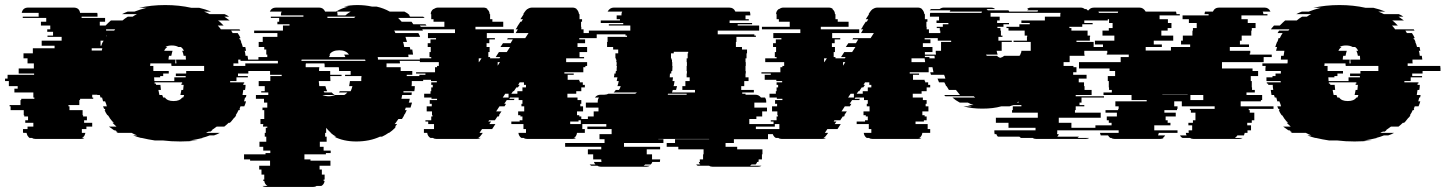

<svg xmlns="http://www.w3.org/2000/svg" viewBox="-64 -550 5722 760"><path d="M989 -289Q990 -284 990 -279Q990 -274 990 -269H919V-259H878V-249H917V-244H872V-229H847V-224H903Q903 -221 902 -219H899V-214H908V-213Q908 -209 907.5 -204Q907 -199 906 -194H899L896 -174H911Q911 -170 909 -164H906Q905 -160 904 -156.5Q903 -153 902 -149H910Q909 -144 907 -139Q905 -134 903 -129H888L884 -119H886Q884 -115 884 -114H880Q876 -104 869 -94H871Q870 -92 868 -89Q866 -86 864 -84H863L851 -69Q850 -68 849 -67Q848 -66 846 -64H841Q837 -60 833 -56.5Q829 -53 824 -49H794L773 -34H777Q775 -33 773 -32Q771 -31 769 -29H762Q760 -28 757 -27Q754 -26 752 -24H806Q801 -21 795 -18.5Q789 -16 783 -14H766Q759 -11 751 -8.5Q743 -6 735 -4H739Q727 -1 714 1.5Q701 4 687 6H718Q702 8 685 9Q668 10 650 10Q631 10 614.5 9Q598 8 581 6H549Q536 4 522.5 1.5Q509 -1 497 -4H494Q486 -6 478.5 -8.5Q471 -11 463 -14H479Q474 -16 468 -18.5Q462 -21 457 -24H403L394 -29H401L392 -34H388Q376 -42 367 -49H397Q393 -53 389 -56.5Q385 -60 381 -64H386Q385 -66 384 -67Q383 -68 381 -69L369 -84H370L363 -94H361Q354 -104 350 -114H353Q351 -118 351 -119H348L344 -129H359Q358 -134 356 -139Q354 -144 352 -149H344Q343 -153 342 -156.5Q341 -160 340 -164H334L331 -174H321V-175H301V-164H305V-159H253V-154H250V-134H207V-129H211V-114H263V-94H265V-89H280V-74H269V-64H301V-49H278V-39H260V-24H274Q272 -14 267 -9Q263 -5 261 -4H270Q265 0 256 0H77Q68 0 63 -4H53Q50 -6 48 -9Q43 -14 41 -24H28Q28 -25 27.5 -25.5Q27 -26 27 -27V-39H45V-49H68V-64H36V-74H47V-89H32V-94H30V-114H-22V-129H-26V-134H17V-154H20V-159H72V-164H68V-184H-7V-199H6V-209H-29V-229H-44V-239H-34V-254H71V-259H10V-279H70V-299H45V-319H29V-339H66V-359H152V-369H101V-389H180V-404H124V-409H146V-424H123V-434H135V-449H98V-464H119V-479H26V-484H89V-499H22Q26 -520 48 -520H227Q250 -520 253 -499H321Q321 -498 321.5 -496.5Q322 -495 322 -493V-484H259V-479H352V-464H331V-449H354Q359 -454 364.5 -459.5Q370 -465 375 -469H421Q430 -477 442 -484H461Q465 -487 469.5 -489.5Q474 -492 478 -494H419Q428 -499 441 -504H468Q491 -513 516 -519H486Q535 -530 590 -530Q645 -530 694 -519H725Q750 -513 772 -504H744Q757 -499 766 -494H825Q830 -492 834.5 -489.5Q839 -487 843 -484H824L845 -469H799Q805 -465 810.5 -459.5Q816 -454 821 -449H798Q801 -445 804.5 -441.5Q808 -438 810 -434H884L887 -429H851L857 -419H877Q884 -409 888 -399H883Q885 -395 885 -394H887L891 -384H890Q892 -380 894 -374.5Q896 -369 897 -364H907L910 -349H904Q906 -345 906.5 -339.5Q907 -334 908 -329H916Q917 -325 917 -321.5Q917 -318 918 -314H879V-307Q879 -302 880 -299H860V-289ZM392 -434H356V-429H388Q389 -431 392 -434ZM357 -409V-405L359 -409ZM334 -369H337Q340 -379 343 -384H344Q344 -385 344.5 -386.5Q345 -388 346 -389H334ZM605 -329Q604 -325 603.5 -321.5Q603 -318 603 -314H631Q630 -311 630 -308Q630 -305 630 -302V-299H634V-302Q634 -305 633.5 -308Q633 -311 633 -314H672Q672 -318 671.5 -321.5Q671 -325 671 -329H663Q662 -335 660.5 -340Q659 -345 657 -349H664Q660 -358 652 -364H642Q632 -370 616 -370Q600 -370 591 -364H598Q594 -361 591 -357.5Q588 -354 586 -349H619Q618 -345 616.5 -340Q615 -335 614 -329ZM299 -350H339Q340 -356 341 -359H299ZM673 -269H744V-289H615Q614 -293 614 -299H531Q531 -293 530 -289H543V-269H604V-259H582V-249H570V-244H546Q546 -240 546.5 -236.5Q547 -233 547 -229H626V-244H671V-249H632V-259H673ZM657 -219V-224H548V-219H553V-218Q553 -217 553.5 -216Q554 -215 554 -214H571Q572 -209 572 -204Q572 -199 573 -194H563Q565 -181 567 -174H578Q580 -168 582 -164H589Q598 -150 623 -150Q648 -150 657 -164H661Q662 -166 663 -168.5Q664 -171 665 -174H650Q651 -179 652 -183.5Q653 -188 654 -194H661Q662 -199 662 -204Q662 -209 663 -214H654V-219Z M1629 -314V-309H1518Q1519 -307 1519 -304Q1519 -301 1519 -299H1466V-284H1522V-269H1568V-254H1546V-249H1611V-229H1566V-220Q1566 -213 1565 -209H1578Q1578 -204 1577.5 -199Q1577 -194 1576 -189H1533V-184H1566L1565 -174H1528L1525 -159H1558Q1557 -155 1556.5 -151.5Q1556 -148 1554 -144H1567L1561 -124H1542Q1541 -122 1540.5 -119Q1540 -116 1538 -114H1546Q1544 -110 1542.5 -106.5Q1541 -103 1539 -99H1538Q1534 -89 1527 -79H1513Q1509 -74 1506 -69Q1503 -64 1498 -59H1508Q1507 -57 1504 -54L1499 -49H1504Q1503 -48 1502 -47Q1501 -46 1499 -44H1500Q1488 -32 1476 -24H1474Q1463 -16 1448 -9H1440Q1399 10 1346 10Q1296 10 1259 -9H1267Q1256 -14 1245 -24H1246Q1235 -34 1227 -44V-24H1223V-9H1229V11H1202V31H1217V46H1245V56H1226V61H1141V81H1165V86H1244V106H1201V121H1210V141H1221V161H1217V166H1221Q1219 180 1208 186H1189Q1184 190 1175 190H990Q980 190 975 186H995Q984 180 982 166H978V161H982V141H971V121H962V106H1005V86H926V81H902V61H987V56H1006V46H978V31H963V11H990V-9H984V-24H988V-44H994V-49H977V-54H978V-59H967V-79H982V-114H975V-124H994V-144H981V-159H949V-174H998V-184H970V-189H984V-209H960V-229H1006V-249H1051V-254H1005V-269H961V-284H907V-299H1036V-309H888V-314H959V-324H994V-334H990V-354H982V-364H960V-384H976V-404H1034V-419H942V-429H1056V-449H1082V-454H1034V-464H1041V-479H1008V-484H1137V-489H1048V-493Q1048 -500 1051 -504H1004Q1011 -520 1029 -520H1199Q1216 -520 1223 -504H1266Q1277 -511 1289.5 -516Q1302 -521 1316 -524H1298Q1322 -530 1351 -530Q1381 -530 1408 -524H1426Q1454 -518 1479 -504H1537Q1548 -499 1559 -489H1554L1560 -484H1611L1617 -479H1512L1526 -464H1565L1572 -454H1620Q1621 -453 1622 -452Q1623 -451 1624 -449H1598Q1605 -441 1610 -429H1496Q1498 -427 1499 -424Q1500 -421 1501 -419H1592Q1594 -415 1596 -411.5Q1598 -408 1599 -404H1541L1547 -384H1531Q1533 -380 1534 -374.5Q1535 -369 1536 -364H1558Q1560 -358 1560 -354H1568L1571 -334H1552L1553 -324H1431Q1432 -322 1432 -319Q1432 -316 1432 -314ZM1270 -504Q1272 -501 1272 -493V-489H1303Q1312 -497 1324 -504ZM1232 -484V-479H1338Q1339 -481 1340.5 -482Q1342 -483 1343 -484ZM1279 -351Q1251 -351 1240 -334H1243Q1242 -332 1241 -329.5Q1240 -327 1238 -324H1303Q1302 -328 1298 -334H1317Q1306 -351 1279 -351ZM1383 -309 1381 -314H1130Q1130 -313 1129.5 -312Q1129 -311 1129 -309ZM1278 -269Q1278 -273 1278 -276.5Q1278 -280 1277 -284H1221V-293Q1221 -295 1220.5 -296.5Q1220 -298 1220 -299H1147Q1146 -297 1146 -293V-284H1200Q1199 -280 1199 -276.5Q1199 -273 1199 -269H1243V-254H1288V-249H1243Q1243 -245 1243.5 -239.5Q1244 -234 1244 -229H1198Q1198 -223 1199 -219Q1199 -212 1200 -209H1224Q1227 -197 1231 -189H1217L1220 -184H1249Q1255 -177 1261 -174H1212Q1224 -169 1238 -169Q1251 -169 1263 -174H1299Q1305 -177 1311 -184H1278L1281 -189H1324Q1328 -197 1331 -209H1318L1321 -227V-229H1366Q1366 -234 1366 -239Q1366 -244 1367 -249H1302V-254H1324V-269Z M2298 -399H2229V-394H2252V-379H2222V-364H2260V-344H2230V-324H2248V-319H2177V-304H2260V-289H2253V-284H2245V-264H2170V-259H2207V-254H2183V-234H2229V-229H2231V-224H2243V-214H2251V-204H2237V-189H2217V-179H2182V-164H2222V-154H2237V-139H2233V-129H2244V-109H2220V-94H2229V-89H2237V-74H2226V-69H2193V-59H2241V-39H2251V-24H2220Q2218 -10 2208 -4H2216Q2211 0 2202 0H2023Q2014 0 2009 -4H2000Q1990 -10 1988 -24H2018V-39H2008V-59H1960V-69H1993V-74H2004V-89H1996V-94H1987V-109H2011V-129H2000V-139H2004V-154H1989V-164H1955L1952 -159H1973L1970 -154H1942L1932 -139H1939L1933 -129H1913L1900 -109H1921L1911 -94H1913L1910 -89H1905L1895 -74H1872L1869 -69H1880L1873 -59H1897L1884 -39H1844L1834 -24H1847L1842 -17Q1836 -8 1829 -4H1839Q1832 0 1823 0H1664Q1655 0 1650 -4H1640Q1629 -10 1627 -24H1614V-39H1654V-59H1631V-69H1620V-74H1643V-89H1648V-94H1646V-109H1625V-129H1645V-139H1637V-154H1666V-159H1644V-164H1615V-179H1640V-189H1643V-204H1649V-214H1643V-224H1665V-229H1642V-234H1596V-254H1620V-259H1583V-264H1658V-284H1666V-289H1673V-304H1598V-319H1643V-324H1636V-344H1641V-364H1629V-379H1640V-394H1662V-399H1630V-419H1737V-434H1585V-444H1695V-464H1652V-474H1643V-494H1641Q1641 -506 1651 -514H1653Q1661 -520 1670 -520H1849Q1860 -520 1866 -514H1864Q1874 -506 1874 -494H1876V-474H1885V-464H1928V-444H1818V-434H1970V-419H1863V-399H1895V-394H1873V-379H1862V-364H1874V-344H1869V-324H1876V-319H1913L1916 -324H1898L1911 -344H1942L1955 -364H1917L1927 -379H1957L1966 -394H1943L1946 -399H2015L2028 -419H1977L1986 -434H1977L1984 -444H1983L1996 -464H2000L2006 -474H1996L2009 -494H2007L2013 -503Q2017 -509 2023 -514H2024Q2032 -520 2043 -520H2202Q2212 -520 2219 -514H2218Q2226 -507 2228 -494H2230V-474H2240V-464H2236V-444H2237V-434H2246V-419H2298ZM1831 -319V-304H1832L1842 -319ZM1906 -290 1915 -304H1906ZM2018 -204V-214H2010V-224H1993L1987 -214H1993L1986 -204H1980L1970 -189H1967L1960 -179H1984V-189H2004V-204ZM1926 -164H1949V-179H1936Z M2928 -39H3024V-19H2976V1H2841V16H2808V31H2854V41H2954V61H2952V81H2939V83Q2939 88 2938 91H2933Q2932 96 2927 101H2911Q2907 105 2905 106H2950Q2945 110 2936 110H2757Q2748 110 2743 106H2698Q2694 105 2692 101H2708Q2703 96 2702 91H2707Q2706 88 2706 83V81H2719V61H2721V41H2621V31H2575V16H2608V1H2743V0H2542V1H2562V16H2406V31H2549V41H2496V61H2517V81H2549V83Q2549 85 2548.5 87Q2548 89 2548 91H2518Q2517 96 2512 101H2490Q2486 105 2484 106H2509Q2502 110 2494 110H2315Q2306 110 2301 106H2276Q2274 105 2270 101H2293Q2288 96 2287 91H2317Q2316 88 2316 83V81H2284V61H2263V41H2316V31H2173V16H2329V1H2309V-19H2357V-39H2261V-49H2336V-59H2235V-79H2263V-89H2286V-109H2305V-124H2255V-144H2302V-148Q2302 -157 2307 -164H2291Q2299 -175 2313 -175H2327Q2337 -175 2344 -179H2450Q2453 -180 2457 -184H2365Q2367 -186 2369.5 -188.5Q2372 -191 2373 -194H2386Q2390 -199 2393 -209H2380Q2382 -214 2383 -219Q2384 -224 2385 -229H2377L2380 -244H2366Q2367 -248 2367.5 -251.5Q2368 -255 2368 -259H2373Q2373 -261 2373 -264Q2373 -267 2374 -269H2377Q2377 -274 2377 -279Q2377 -284 2378 -289H2376Q2377 -293 2377 -296.5Q2377 -300 2377 -304H2375Q2376 -306 2376 -309Q2376 -312 2376 -314H2374V-319H2372V-339H2383V-354H2363V-364H2339V-384H2341V-404H2418V-409H2412V-414H2267V-429H2431V-449H2346V-454H2403V-459H2314V-469H2390V-474H2377V-489H2396V-493Q2396 -500 2399 -504H2341Q2350 -520 2366 -520H2822Q2840 -520 2847 -504H2904Q2906 -498 2906 -493V-489H2887V-474H2900V-469H2824V-459H2913V-454H2856V-449H2941V-429H2777V-414H2922V-409H2928V-404H2851V-384H2849V-364H2873V-354H2893V-339H2891V-319H2887V-304H2888V-289H2887V-269H2888V-259H2887V-244H2899V-229H2882V-209H2870V-194H2920V-184H2874V-179H2887V-175H2926Q2940 -175 2948 -164H2964Q2969 -157 2969 -148V-144H2922V-124H2972V-109H2953V-89H2930V-79H2902V-59H3003V-49H2928ZM2599 -194 2596 -184H2687V-194H2637V-209H2649V-229H2666V-244H2654V-259H2655V-269H2654V-289H2655V-304H2654V-319H2658V-339H2660V-345H2603V-339H2592V-319H2594V-314H2596V-304H2597V-289H2598Q2598 -284 2597.5 -279Q2597 -274 2597 -269H2594Q2593 -267 2593 -264Q2593 -261 2593 -259H2588Q2588 -255 2587.5 -251.5Q2587 -248 2587 -244H2600Q2599 -240 2599 -236.5Q2599 -233 2598 -229H2606Q2605 -224 2604.5 -219Q2604 -214 2602 -209H2616Q2615 -205 2614 -201.5Q2613 -198 2612 -194ZM2580 -179Q2580 -176 2579 -175H2654V-179Z M3665 -399H3596V-394H3619V-379H3589V-364H3627V-344H3597V-324H3615V-319H3544V-304H3627V-289H3620V-284H3612V-264H3537V-259H3574V-254H3550V-234H3596V-229H3598V-224H3610V-214H3618V-204H3604V-189H3584V-179H3549V-164H3589V-154H3604V-139H3600V-129H3611V-109H3587V-94H3596V-89H3604V-74H3593V-69H3560V-59H3608V-39H3618V-24H3587Q3585 -10 3575 -4H3583Q3578 0 3569 0H3390Q3381 0 3376 -4H3367Q3357 -10 3355 -24H3385V-39H3375V-59H3327V-69H3360V-74H3371V-89H3363V-94H3354V-109H3378V-129H3367V-139H3371V-154H3356V-164H3322L3319 -159H3340L3337 -154H3309L3299 -139H3306L3300 -129H3280L3267 -109H3288L3278 -94H3280L3277 -89H3272L3262 -74H3239L3236 -69H3247L3240 -59H3264L3251 -39H3211L3201 -24H3214L3209 -17Q3203 -8 3196 -4H3206Q3199 0 3190 0H3031Q3022 0 3017 -4H3007Q2996 -10 2994 -24H2981V-39H3021V-59H2998V-69H2987V-74H3010V-89H3015V-94H3013V-109H2992V-129H3012V-139H3004V-154H3033V-159H3011V-164H2982V-179H3007V-189H3010V-204H3016V-214H3010V-224H3032V-229H3009V-234H2963V-254H2987V-259H2950V-264H3025V-284H3033V-289H3040V-304H2965V-319H3010V-324H3003V-344H3008V-364H2996V-379H3007V-394H3029V-399H2997V-419H3104V-434H2952V-444H3062V-464H3019V-474H3010V-494H3008Q3008 -506 3018 -514H3020Q3028 -520 3037 -520H3216Q3227 -520 3233 -514H3231Q3241 -506 3241 -494H3243V-474H3252V-464H3295V-444H3185V-434H3337V-419H3230V-399H3262V-394H3240V-379H3229V-364H3241V-344H3236V-324H3243V-319H3280L3283 -324H3265L3278 -344H3309L3322 -364H3284L3294 -379H3324L3333 -394H3310L3313 -399H3382L3395 -419H3344L3353 -434H3344L3351 -444H3350L3363 -464H3367L3373 -474H3363L3376 -494H3374L3380 -503Q3384 -509 3390 -514H3391Q3399 -520 3410 -520H3569Q3579 -520 3586 -514H3585Q3593 -507 3595 -494H3597V-474H3607V-464H3603V-444H3604V-434H3613V-419H3665ZM3198 -319V-304H3199L3209 -319ZM3273 -290 3282 -304H3273ZM3385 -204V-214H3377V-224H3360L3354 -214H3360L3353 -204H3347L3337 -189H3334L3327 -179H3351V-189H3371V-204ZM3293 -164H3316V-179H3303Z M4286 -499H4382V-484H4321V-469H4228V-459H4261V-454H4220V-444H4169V-439H4177V-429H4241V-409H4251V-404H4250V-389H4197V-384H4265V-349H4228V-334H4229V-329H4170V-304H4146V-289H4185V-284H4197V-264H4184V-254H4237V-239H4206V-224H4227V-209H4229V-194H4257V-174H4194V-169H4306V-164H4217V-144H4209V-134H4228V-129H4194V-114H4191V-104H4293V-84H4127V-64H4177V-44H4284V-34H4121V-27Q4121 -22 4120 -19H4127Q4126 -14 4121 -9H4207Q4203 -5 4201 -4H4247Q4242 0 4233 0H4038Q4029 0 4024 -4H3977Q3975 -5 3971 -9H3886Q3881 -14 3880 -19H3873Q3873 -21 3872.5 -23Q3872 -25 3872 -27V-34H4035V-44H3928V-64H3878V-84H4044V-104H3942V-114H3945V-129H3979V-134H3948Q3944 -133 3940.5 -132Q3937 -131 3932 -129H3899Q3868 -120 3824 -120Q3783 -120 3750 -129H3783Q3779 -130 3775 -131.5Q3771 -133 3767 -134H3790Q3784 -136 3778 -138.5Q3772 -141 3767 -144H3735Q3718 -153 3706 -164H3796L3790 -169H3678Q3677 -171 3675.5 -172Q3674 -173 3673 -174H3736Q3732 -179 3728 -184Q3724 -189 3720 -194H3692L3683 -209H3681Q3680 -213 3678 -216.5Q3676 -220 3674 -224H3653L3647 -239H3678Q3677 -243 3676 -246.5Q3675 -250 3673 -254H3621L3618 -264H3631Q3630 -269 3629 -274Q3628 -279 3627 -284H3615V-289H3576Q3575 -293 3574.5 -296.5Q3574 -300 3574 -304H3598Q3597 -308 3597 -311.5Q3597 -315 3596 -319H3636L3635 -329H3595Q3594 -331 3594 -334H3641Q3640 -338 3640 -341.5Q3640 -345 3640 -349H3661V-384H3701V-389H3648V-404H3664V-409H3658V-429H3656V-439H3644V-444H3668V-454H3690V-459H3643V-469H3653V-484H3617V-493Q3617 -495 3617.5 -496.5Q3618 -498 3618 -499H3821L3823 -504H3695L3698 -509H3616Q3618 -511 3619 -512Q3620 -513 3621 -514H3655Q3663 -520 3672 -520H3858Q3869 -520 3875 -514H3841Q3844 -512 3846 -509H3928L3931 -504H4043Q4043 -505 4045 -509H4002Q4004 -511 4005 -512Q4006 -513 4007 -514H4001Q4007 -520 4018 -520H4213Q4223 -520 4230 -514H4236Q4239 -512 4241 -509H4284L4287 -504H4284Q4286 -500 4286 -499ZM4072 -484H4133V-493Q4133 -495 4133.5 -496.5Q4134 -498 4134 -499H3857V-484H3893V-469H3883V-459H3930V-454H3908V-444H3884V-439H3896V-429H3898V-409H3904V-404H3888V-389H3941V-384H3901V-349H3881Q3883 -339 3885 -334H3839Q3841 -330 3842 -329H3883Q3886 -324 3895 -321Q3904 -323 3911 -329H3971L3976 -334H3974Q3979 -341 3979 -347V-349H4016V-384H3948V-389H4001V-404H4002V-409H3992V-429H3928V-439H3920V-444H3971V-454H4012V-459H3979V-469H4072ZM3961 -144H3968V-148Q3966 -147 3964.5 -146Q3963 -145 3961 -144Z M4977 -119H4879V-114H4883V-104H4901V-74H4891V-64H4873V-54H4888V-34H4874V-24H4863L4860 -14H4834Q4832 -11 4829.5 -8.5Q4827 -6 4824 -4H4855Q4848 0 4840 0H4661Q4652 0 4647 -4H4617Q4610 -7 4607 -14H4633Q4630 -19 4630 -24H4642Q4642 -25 4641.5 -25.5Q4641 -26 4641 -27V-34H4655V-54H4640V-64H4658V-74H4668V-104H4650V-114H4646V-119H4744V-129H4614V-149H4584V-129H4597V-119H4595V-114H4545V-104H4590V-89H4550V-74H4558V-64H4569V-54H4505V-34H4597V-24H4523L4520 -14H4548Q4544 -7 4539 -4H4542Q4537 0 4528 0H4349Q4340 0 4335 -4H4331Q4326 -7 4322 -14H4293L4290 -24H4364V-34H4272V-54H4336V-64H4325V-74H4317V-89H4357V-104H4312V-114H4362V-119H4364V-129H4351V-149H4475V-154H4415V-174H4304V-184H4337V-194H4326V-204H4325V-229H4321V-249H4350V-269H4328V-279H4207V-304H4372V-324H4404V-334H4317V-339H4319V-349H4238V-364H4302V-374H4270V-389H4347V-409H4300V-429H4325V-439H4340V-459H4326V-474H4293V-489H4373V-494H4360Q4360 -498 4362 -504H4242Q4249 -520 4267 -520H4446Q4462 -520 4471 -504H4591Q4593 -498 4593 -494H4606V-489H4526V-474H4559V-459H4573V-439H4558V-429H4533V-409H4580V-389H4503V-374H4535V-364H4471V-350H4571V-364H4647V-374H4611V-389H4618V-409H4656V-429H4658V-439H4673V-459H4642V-474H4617V-489H4720V-494H4704Q4704 -498 4706 -504H4737Q4744 -520 4762 -520H4941Q4958 -520 4965 -504H4934Q4936 -502 4936 -499.5Q4936 -497 4937 -494H4953V-489H4850V-474H4875V-459H4906V-439H4891V-429H4889V-409H4851V-389H4844V-374H4880V-364H4804V-349H4885V-339H4883V-334H4970V-324H4938V-304H4773V-279H4894V-269H4916V-249H4887V-229H4891V-204H4892V-194H4903V-184H4870V-174H4932V-154H4927V-149H4847V-129H4977ZM4537 -175V-174H4637V-175ZM4648 -174V-154H4699V-174Z M5637 -289Q5638 -284 5638 -279Q5638 -274 5638 -269H5567V-259H5526V-249H5565V-244H5520V-229H5495V-224H5551Q5551 -221 5550 -219H5547V-214H5556V-213Q5556 -209 5555.5 -204Q5555 -199 5554 -194H5547L5544 -174H5559Q5559 -170 5557 -164H5554Q5553 -160 5552 -156.5Q5551 -153 5550 -149H5558Q5557 -144 5555 -139Q5553 -134 5551 -129H5536L5532 -119H5534Q5532 -115 5532 -114H5528Q5524 -104 5517 -94H5519Q5518 -92 5516 -89Q5514 -86 5512 -84H5511L5499 -69Q5498 -68 5497 -67Q5496 -66 5494 -64H5489Q5485 -60 5481 -56.5Q5477 -53 5472 -49H5442L5421 -34H5425Q5423 -33 5421 -32Q5419 -31 5417 -29H5410Q5408 -28 5405 -27Q5402 -26 5400 -24H5454Q5449 -21 5443 -18.5Q5437 -16 5431 -14H5414Q5407 -11 5399 -8.5Q5391 -6 5383 -4H5387Q5375 -1 5362 1.5Q5349 4 5335 6H5366Q5350 8 5333 9Q5316 10 5298 10Q5279 10 5262.5 9Q5246 8 5229 6H5197Q5184 4 5170.5 1.5Q5157 -1 5145 -4H5142Q5134 -6 5126.5 -8.5Q5119 -11 5111 -14H5127Q5122 -16 5116 -18.5Q5110 -21 5105 -24H5051L5042 -29H5049L5040 -34H5036Q5024 -42 5015 -49H5045Q5041 -53 5037 -56.5Q5033 -60 5029 -64H5034Q5033 -66 5032 -67Q5031 -68 5029 -69L5017 -84H5018L5011 -94H5009Q5002 -104 4998 -114H5001Q4999 -118 4999 -119H4996L4992 -129H5007Q5006 -134 5004 -139Q5002 -144 5000 -149H4992Q4991 -153 4990 -156.5Q4989 -160 4988 -164H4982L4979 -174H4969L4966 -194H4976Q4975 -199 4974.5 -204Q4974 -209 4974 -213V-214H4956V-219H4951Q4951 -221 4950.5 -222Q4950 -223 4950 -224H5006Q5006 -227 5005 -229H4949V-244H4973V-249H4985V-259H5006V-269H4945Q4945 -274 4945 -279Q4945 -284 4946 -289H4933V-299H5032Q5033 -302 5033 -307V-314H5006Q5006 -318 5006.5 -321.5Q5007 -325 5007 -329H5017L5020 -349H4987Q4988 -353 4989 -356.5Q4990 -360 4991 -364H4984Q4986 -369 4987.5 -374.5Q4989 -380 4991 -384H4992Q4993 -386 4994 -389Q4995 -392 4996 -394H4995Q4995 -395 4997 -399H5002Q5006 -409 5013 -419H4993L4999 -429H5036Q5037 -431 5040 -434H4967Q4969 -438 4972.5 -441.5Q4976 -445 4979 -449H5002Q5007 -454 5012.5 -459.5Q5018 -465 5023 -469H5069Q5078 -477 5090 -484H5109Q5113 -487 5117.5 -489.5Q5122 -492 5126 -494H5067Q5076 -499 5089 -504H5116Q5139 -513 5164 -519H5134Q5183 -530 5238 -530Q5293 -530 5342 -519H5373Q5398 -513 5420 -504H5392Q5405 -499 5414 -494H5473Q5478 -492 5482.5 -489.5Q5487 -487 5491 -484H5472L5493 -469H5447Q5453 -465 5458.5 -459.5Q5464 -454 5469 -449H5446Q5449 -445 5452.5 -441.5Q5456 -438 5458 -434H5532L5535 -429H5499L5505 -419H5525Q5532 -409 5536 -399H5531Q5533 -395 5533 -394H5535L5539 -384H5538Q5540 -380 5542 -374.5Q5544 -369 5545 -364H5555L5558 -349H5552Q5554 -345 5554.5 -339.5Q5555 -334 5556 -329H5564Q5565 -325 5565 -321.5Q5565 -318 5566 -314H5527V-307Q5527 -302 5528 -299H5508V-289ZM5253 -329Q5252 -325 5251.5 -321.5Q5251 -318 5251 -314H5279Q5278 -311 5278 -308Q5278 -305 5278 -302V-299H5282V-302Q5282 -305 5281.5 -308Q5281 -311 5281 -314H5320Q5320 -318 5319.5 -321.5Q5319 -325 5319 -329H5311Q5310 -335 5308.5 -340Q5307 -345 5305 -349H5312Q5308 -358 5300 -364H5290Q5280 -370 5264 -370Q5248 -370 5239 -364H5246Q5242 -361 5239 -357.5Q5236 -354 5234 -349H5267Q5266 -345 5264.5 -340Q5263 -335 5262 -329ZM5321 -269H5392V-289H5263Q5262 -293 5262 -299H5179Q5179 -293 5178 -289H5191V-269H5252V-259H5230V-249H5218V-244H5194Q5194 -240 5194.5 -236.5Q5195 -233 5195 -229H5274V-244H5319V-249H5280V-259H5321ZM5305 -219V-224H5196V-219H5201V-218Q5201 -217 5201.5 -216Q5202 -215 5202 -214H5219Q5220 -209 5220 -204Q5220 -199 5221 -194H5211Q5213 -181 5215 -174H5226Q5228 -168 5230 -164H5237Q5246 -150 5271 -150Q5296 -150 5305 -164H5309Q5310 -166 5311 -168.5Q5312 -171 5313 -174H5298Q5299 -179 5300 -183.5Q5301 -188 5302 -194H5309Q5310 -199 5310 -204Q5310 -209 5311 -214H5302V-219Z"/></svg>

Font: Rubik Glitch
Style: Regular
Weight: 400
Designer: Hubert and Fischer, NaN
Foundry: Hubert and Fischer, NaN
Version: Version 2.200